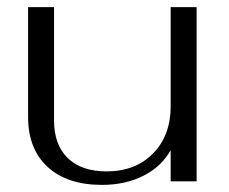

<svg xmlns="http://www.w3.org/2000/svg" viewBox="-20 -510 643 540"><path d="M59 -181V-490H132V-171Q132 -103 170.5 -65.5Q209 -28 280 -28Q361 -28 410.5 -78.5Q460 -129 460 -211V-490H533V0H460V-88Q435 -42 384 -16Q333 10 267 10Q169 10 114 -40.5Q59 -91 59 -181Z"/></svg>

Font: Fahkwang Light
Style: Regular
Weight: 300
Version: Version 1.000; ttfautohint (v1.6)